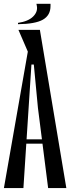

<svg xmlns="http://www.w3.org/2000/svg" viewBox="-20 -964 360 984"><path d="M320 0H226.7L174.4 -411.1L153.3 -633.3H141.1L123.3 -697.8L74.4 -811.1H184.4ZM141.1 -633.3 100 0H0L142.2 -811.1H173.3ZM200 -227.8H95.6V-250H200ZM238.9 -933.3V-944.4H166.7L168.9 -933.3Q174.4 -903.3 149.4 -878.9Q124.4 -854.4 72.2 -846.7V-840Q161.1 -841.1 200 -863.3Q238.9 -885.6 238.9 -933.3Z"/></svg>

Font: Le Murmure
Style: Regular
Weight: 600
Width: 2
Designer: Jeremy Landes, Alexander Slobzheninov (Cyrillic)
Foundry: Velvetyne Type Foundry
Version: Version 1.0